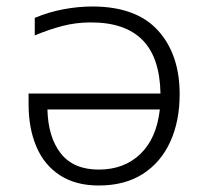

<svg xmlns="http://www.w3.org/2000/svg" viewBox="-20 -562 640 591"><path d="M264 -542Q399 -542 466 -468.5Q533 -395 533 -272Q533 -189 504 -125.5Q475 -62 419.5 -26.5Q364 9 284 9Q213 9 164.5 -22.5Q116 -54 92 -110.5Q68 -167 68 -241V-274H474Q472 -385 418.5 -439Q365 -493 260 -493Q214 -493 172 -482Q130 -471 87 -453V-507Q130 -525 175.5 -533.5Q221 -542 264 -542ZM126 -225Q128 -140 167 -90Q206 -40 284 -40Q362 -40 412 -88Q462 -136 472 -225Z"/></svg>

Font: Noto Sans Mono Light
Style: Regular
Weight: 300
Designer: Monotype Design Team
Foundry: Monotype Imaging Inc.
Version: Version 2.014; ttfautohint (v1.8.4.7-5d5b)